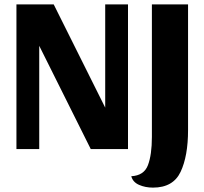

<svg xmlns="http://www.w3.org/2000/svg" viewBox="-20 -680 933 876"><path d="M55 0V-660H225L460 -189V-660H564V0H394L159 -471V0ZM678 176Q643 176 614.5 163.5Q586 151 579 124Q637 121 655 73.5Q673 26 673 -55V-660H838V-87Q838 32 804 104Q770 176 678 176Z"/></svg>

Font: Sansita
Style: Bold
Weight: 700
Designer: Pablo Cosgaya
Foundry: Omnibus-Type
Version: Version 1.006